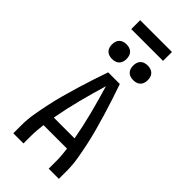

<svg xmlns="http://www.w3.org/2000/svg" viewBox="-341 -1207 1281 1281"><g transform="rotate(45 300.0 -566.0)"><path d="M85 0V-74Q85 -130 94.5 -186.5Q104 -243 116 -298.5Q128 -354 143 -409Q158 -464 174.5 -518.5Q191 -573 208.5 -627Q226 -681 245 -735H355Q374 -681 391.5 -627Q409 -573 425.5 -518.5Q442 -464 457 -409Q472 -354 484 -298.5Q496 -243 505.5 -186.5Q515 -130 515 -74V0H419V-74Q419 -100 416.5 -127Q414 -154 411 -181H189Q186 -154 183.5 -127Q181 -100 181 -74V0ZM202 -265H398Q380 -365 354.5 -463.5Q329 -562 300 -659Q271 -562 245.5 -463.5Q220 -365 202 -265ZM400 -816Q386 -816 372.5 -820Q359 -824 349 -834Q339 -844 335 -857.5Q331 -871 331 -885Q331 -899 335 -912.5Q339 -926 349 -936Q359 -946 372.5 -950Q386 -954 400 -954Q414 -954 427.5 -950Q441 -946 451 -936Q461 -926 465 -912.5Q469 -899 469 -885Q469 -871 465 -857.5Q461 -844 451 -834Q441 -824 427.5 -820Q414 -816 400 -816ZM200 -816Q186 -816 172.5 -820Q159 -824 149 -834Q139 -844 135 -857.5Q131 -871 131 -885Q131 -899 135 -912.5Q139 -926 149 -936Q159 -946 172.5 -950Q186 -954 200 -954Q214 -954 227.5 -950Q241 -946 251 -936Q261 -926 265 -912.5Q269 -899 269 -885Q269 -871 265 -857.5Q261 -844 251 -834Q241 -824 227.5 -820Q214 -816 200 -816ZM150 -1048V-1132H450V-1048Z"/></g></svg>

Font: Iosevka Curly Medium Extended
Style: Regular
Weight: 500
Width: 7
Monospace: yes
Designer: Belleve Invis
Foundry: Belleve Invis
Version: Version 11.1.0; ttfautohint (v1.8.3)